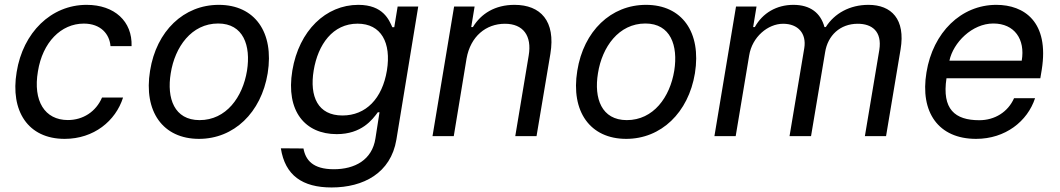

<svg xmlns="http://www.w3.org/2000/svg" viewBox="-20 -573 4461 808"><path d="M252.1 11.4C374.6 11.4 466.6 -63.6 497.9 -162.6H409.4C383.9 -103 329.5 -67.8 265.6 -67.8C168.3 -67.8 118.3 -148.1 139.6 -272.7C159.1 -394.5 236.5 -473.7 332.7 -473.7C404.5 -473.7 441.1 -429 445 -378.9H533.7C537.3 -483.3 461.6 -552.6 344.5 -552.6C195 -552.6 76.7 -436.1 50.1 -269.9C22.7 -106.5 97.3 11.4 252.1 11.4Z M817.5 11.4C963.8 11.4 1079.2 -98.4 1106.5 -264.6C1134.2 -437.5 1052.2 -552.6 900.6 -552.6C753.6 -552.6 638.1 -442.8 611.5 -275.2C583.5 -103.7 665.5 11.4 817.5 11.4ZM698.5 -264.6C715.9 -375.4 785.9 -474.1 898.1 -474.1C1004.3 -474.1 1036.2 -381 1019.5 -275.6C1001.4 -164.1 931.8 -67.5 820 -67.5C713.4 -67.5 681.1 -159.1 698.5 -264.6Z M1375.4 215.9C1509.6 215.9 1624.6 155.2 1648.1 14.9L1740.1 -545.5H1653.4L1639.2 -458.5H1631C1617.5 -488.3 1593 -552.6 1487.9 -552.6C1351.6 -552.6 1238.3 -444.6 1210.2 -275.9C1181.8 -104 1264.9 -8.5 1397 -8.5C1501.8 -8.5 1546.9 -69.2 1570 -100.5H1577.1L1560 9.2C1546.2 100.1 1473 139.2 1384.9 139.2C1296.9 139.2 1266 100.9 1257.1 51.8L1161.9 51.1C1179.7 165.5 1253.2 215.9 1375.4 215.9ZM1300.1 -276.6C1318.2 -386 1380.3 -473.4 1484.7 -473.4C1584.5 -473.4 1627.1 -392.8 1608.3 -276.6C1588.8 -158 1519.9 -87 1421.2 -87C1317.5 -87 1282 -166.9 1300.1 -276.6Z M1943.5 -327.1C1960.2 -420.1 2025.2 -473 2104.8 -473C2181.5 -473 2219.1 -422.9 2204.9 -339.1L2148.4 0H2237.9L2296.2 -346.6C2318.9 -484.7 2255 -552.6 2145.2 -552.6C2062.9 -552.6 2004.3 -515.3 1970.2 -459.2H1963.1L1977.3 -545.5H1891L1800.1 0H1889.6Z M2615.4 11.4C2761.7 11.4 2877.1 -98.4 2904.5 -264.6C2932.2 -437.5 2850.1 -552.6 2698.5 -552.6C2551.5 -552.6 2436.1 -442.8 2409.4 -275.2C2381.4 -103.7 2463.4 11.4 2615.4 11.4ZM2496.4 -264.6C2513.8 -375.4 2583.8 -474.1 2696 -474.1C2802.2 -474.1 2834.2 -381 2817.5 -275.6C2799.4 -164.1 2729.8 -67.5 2617.9 -67.5C2511.4 -67.5 2479 -159.1 2496.4 -264.6Z M2986.5 0H3076L3132.8 -339.8C3145.2 -417.6 3211.6 -473 3275.6 -473C3338.4 -473 3374.6 -432.5 3364.7 -370.7L3302.6 0H3393.1L3452.4 -353.3C3463.4 -423.3 3514.9 -473 3589.8 -473C3648.4 -473 3692.8 -442.1 3680.4 -362.6L3619.7 0H3708.8L3769.9 -365.1C3791.2 -492.2 3731.5 -552.6 3634.6 -552.6C3556.1 -552.6 3491.8 -516.7 3455.3 -459.2H3449.6C3433.6 -518.1 3390.3 -552.6 3318.9 -552.6C3247.9 -552.6 3189.3 -518.1 3156.6 -459.2H3149.5L3163.7 -545.5H3077.4Z M4087.7 11.4C4210.9 11.4 4304 -62.5 4335.9 -159.8H4247.5C4221.9 -101.6 4166.2 -67.1 4101.2 -67.1C3998.6 -67.1 3943.5 -113.3 3963.1 -243.6H4358L4364 -279.5C4396.3 -481.5 4289.8 -552.6 4172.9 -552.6C4024.5 -552.6 3906.2 -436.4 3878.9 -268.5C3850.9 -100.5 3929.3 11.4 4087.7 11.4ZM3975.5 -317.8C3991.5 -393.5 4070.7 -474.1 4160.2 -474.1C4249.3 -474.1 4295.1 -407.7 4279.8 -317.8Z"/></svg>

Font: Margiela Sans Text
Style: Italic
Weight: 400
Italic angle: -9.39999°
Designer: Stefan Endress, Andreas Faust
Version: Version 1.100;FEAKit 1.0